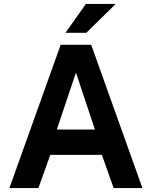

<svg xmlns="http://www.w3.org/2000/svg" viewBox="-20 -949 766 969"><path d="M27.5 0 286.2 -723H440.3L698.8 0H553.4L494.3 -167.5H233.8L174 0ZM266.8 -295.1H459.2L363.3 -582.5ZM413.4 -929H563.8L415.6 -783.5H310.4Z"/></svg>

Font: Public Sans Thin
Style: Regular
Weight: 100
Designer: The Public Sans project authors (U.S. Web Design System). Libre Franklin designed by Pablo Impallari and Rodrigo Fuenzal
Version: Version 1.008